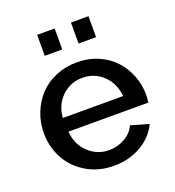

<svg xmlns="http://www.w3.org/2000/svg" viewBox="-134 -831 862 946"><g transform="rotate(-20 297.5 -358.0)"><path d="M167 -616.2V-726.1H258.8V-616.2ZM344.2 -616.2V-726.1H436V-616.2ZM303.2 9.8Q223.6 9.8 161.1 -27.3Q98.6 -64.5 65.4 -125.5Q32.2 -186.5 32.2 -259.8Q32.2 -314.9 52 -364.7Q71.8 -414.6 106.4 -451.7Q141.1 -488.8 192.6 -510.5Q244.1 -532.2 304.2 -532.2Q364.3 -532.2 414.8 -510.3Q465.3 -488.3 499.3 -451.4Q533.2 -414.6 552 -366.2Q570.8 -317.9 570.8 -265.1Q570.8 -251.5 567.9 -225.1H148.9Q153.8 -157.2 199.5 -114Q245.1 -70.8 307.1 -70.8Q352.1 -70.8 390.6 -93Q429.2 -115.2 443.8 -150.9L538.1 -124Q510.3 -64 447.3 -27.1Q384.3 9.8 303.2 9.8ZM146 -297.9H461.9Q456.1 -365.7 411.4 -408.4Q366.7 -451.2 303.2 -451.2Q240.2 -451.2 195.3 -408Q150.4 -364.7 146 -297.9Z"/></g></svg>

Font: Rawline SemiBold
Style: Regular
Weight: 600
Designer: Matt McInerney, Pablo Impallari, Rodrigo Fuenzalida
Foundry: Matt McInerney, Pablo Impallari, Rodrigo Fuenzalida
Version: Version 4.020;PS 004.020;hotconv 1.0.88;makeotf.lib2.5.64775